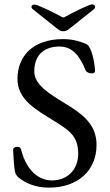

<svg xmlns="http://www.w3.org/2000/svg" viewBox="-20 -843 505 879"><path d="M139 -822C130 -822 124 -818 124 -812C124 -808 126 -804 131 -800L229 -722C249 -706 255 -700 270 -700C285 -700 291 -706 311 -722L409 -800C414 -804 415 -808 415 -812C415 -818 410 -823 401 -823C388 -823 306 -782 280 -767C276 -765 273 -763 270 -763C267 -763 265 -765 260 -767C234 -782 152 -822 139 -822ZM204 16C335 16 422 -61 422 -180C422 -280 347 -327 277 -370C202 -416 137 -456 137 -516C137 -600 192 -630 252 -630C309 -630 344 -591 372 -521C375 -513 388 -507 400 -507C408 -507 415 -510 415 -518C415 -543 402 -631 374 -642C352 -651 317 -664 269 -664C128 -664 60 -583 60 -482C60 -385 147 -340 225 -291C296 -247 338 -221 338 -139C338 -65 287 -17 218 -17C161 -17 102 -57 76 -160C74 -168 67 -171 60 -171C49 -171 40 -166 40 -157C42 -129 43 -79 50 -52C52 -44 58 -37 63 -32C100 -1 148 16 204 16Z"/></svg>

Font: EB Garamond
Style: Regular
Weight: 400
Designer: Georg Duffner and Octavio Pardo
Foundry: Georg Duffner
Version: Version 1.000;PS 001.000;hotconv 1.0.88;makeotf.lib2.5.64775